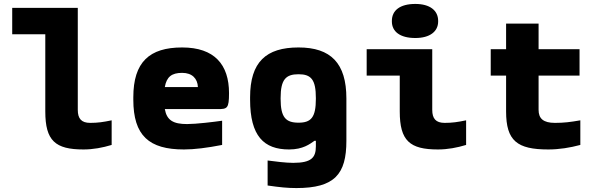

<svg xmlns="http://www.w3.org/2000/svg" viewBox="-20 -750 3040 975"><path d="M438 -126C393 -126 375 -148 375 -192V-710H42V-576H210V-184C210 -35 261 9 404 9C453 9 501 0 547 -14V-139C504 -130 476 -126 438 -126Z M1143 -277C1143 -422 1069 -509 905 -509C739 -509 657 -435 657 -256V-244C657 -61 737 9 914 9C967 9 1031 1 1108 -14V-137C1067 -131 976 -120 930 -120C860 -120 827 -139 817 -196H1086C1134 -196 1143 -199 1143 -277ZM817 -308C826 -360 852 -380 905 -380C956 -380 983 -351 985 -308Z M1250 -256V-244C1250 -59 1320 9 1448 9C1519 9 1554 -19 1577 -35H1584V-7C1584 49 1563 77 1469 77C1432 77 1376 70 1339 65V192C1401 201 1440 205 1485 205C1679 205 1739 135 1739 -35V-250C1739 -429 1660 -509 1496 -509C1331 -509 1250 -435 1250 -256ZM1405 -248V-252C1405 -346 1431 -373 1496 -373C1560 -373 1584 -346 1584 -252V-248C1584 -154 1560 -127 1496 -127C1431 -127 1405 -154 1405 -248Z M2238 -126C2193 -126 2175 -148 2175 -192V-500H1842V-366H2010V-184C2010 -35 2061 9 2204 9C2253 9 2301 0 2347 -14V-139C2304 -130 2276 -126 2238 -126ZM1970 -641C1970 -590 2011 -557 2089 -557C2163 -557 2205 -590 2205 -641V-644C2205 -697 2163 -730 2089 -730C2011 -730 1970 -697 1970 -644Z M2798 -126C2739 -126 2715 -148 2715 -192V-366H2923V-500H2715V-630H2550V-500H2472V-366H2550V-184C2550 -35 2606 9 2764 9C2820 9 2875 0 2927 -14V-139C2876 -130 2843 -126 2798 -126Z"/></svg>

Font: LT Wave Mono Black
Style: Regular
Weight: 900
Designer: Daniel Lyons
Version: Version 2.5 (Glyphs App)